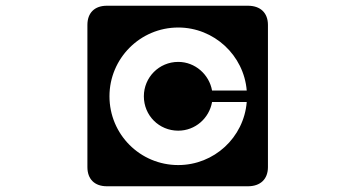

<svg xmlns="http://www.w3.org/2000/svg" viewBox="-20 -635 1240 670"><path d="M602 -179C661 -179 710 -222 720 -279H841C831 -155 727 -59 602 -59C469 -59 362 -166 362 -299C362 -431 469 -539 602 -539C727 -539 831 -442 841 -319H720C710 -375 661 -419 602 -419C535 -419 482 -365 482 -299C482 -232 535 -179 602 -179ZM915 -548C915 -590 889 -615 845 -615H353C310 -615 285 -590 285 -548V-52C285 -10 310 15 353 15H845C889 15 915 -10 915 -52Z"/></svg>

Font: CryptoKit 1.4
Style: Regular
Weight: 400
Monospace: yes
Designer: Oceane Juvin
Foundry: http://www.head-geneve.ch
Version: Version 1.000